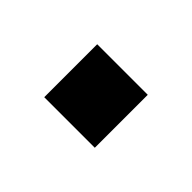

<svg xmlns="http://www.w3.org/2000/svg" viewBox="-33 -440 341 341"><g transform="rotate(-45 137.5 -269.5)"><path d="M71 -206V-333H204V-206Z"/></g></svg>

Font: Nunito Sans 10pt SemiExpanded SemiBold
Style: Regular
Weight: 600
Width: 6
Designer: Vernon Adams
Foundry: Vernon Adams
Version: Version 3.101;gftools[0.9.27]